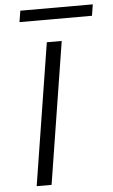

<svg xmlns="http://www.w3.org/2000/svg" viewBox="-59 -911 557 950"><g transform="rotate(-5 219.5 -436.0)"><path d="M84 0 196 -705H270L158 0ZM70 -816 79 -872H439L430 -816Z"/></g></svg>

Font: Nunito Sans 7pt SemiExpanded Light
Style: Italic
Weight: 300
Width: 6
Italic angle: -9°
Designer: Vernon Adams
Foundry: Vernon Adams
Version: Version 3.101;gftools[0.9.27]